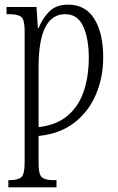

<svg xmlns="http://www.w3.org/2000/svg" viewBox="-20 -566 509 826"><path d="M16 240V209H21Q58 209 72 196Q86 183 86 134V-433Q86 -481 71.5 -493Q57 -505 20 -505H8V-536H137L143 -445H146Q163 -488 192.5 -517Q222 -546 273 -546Q348 -546 386 -484.5Q424 -423 424 -319Q424 -235 393.5 -161.5Q363 -88 301.5 -39.5Q240 9 146 19V137Q146 184 160 196.5Q174 209 210 209H223V240ZM146 -19Q223 -28 270.5 -68Q318 -108 340 -172.5Q362 -237 362 -318Q362 -400 338 -452.5Q314 -505 260 -505Q204 -505 175 -449Q146 -393 146 -277Z"/></svg>

Font: Noto Serif ExtraCondensed Light
Style: Regular
Weight: 300
Width: 2
Designer: Monotype Design Team
Foundry: Monotype Imaging Inc.
Version: Version 2.014; ttfautohint (v1.8.4.7-5d5b)